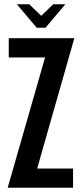

<svg xmlns="http://www.w3.org/2000/svg" viewBox="-20 -879 384 899"><path d="M191 -610H21V-700H328L154 -90H322V0H16ZM59 -859H117L173 -805L229 -859H286L193 -749H152Z"/></svg>

Font: Piscolabis
Style: Regular
Weight: 400
Designer: Ariel Martín Pérez
Foundry: Tunera Type Foundry
Version: Version 1.000